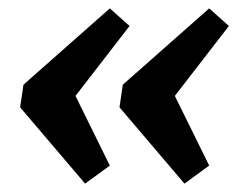

<svg xmlns="http://www.w3.org/2000/svg" viewBox="-20 -549 566 458"><path d="M242 -529 289 -487 129 -280 140 -361 242 -154 183 -111 28 -293 36 -347ZM479 -529 526 -487 366 -280 377 -361 479 -154 420 -111 265 -293 273 -347Z"/></svg>

Font: Pathway Extreme 8pt Thin 12pt
Style: Bold Italic
Weight: 700
Italic angle: -8°
Version: Version 1.001;gftools[0.9.26]